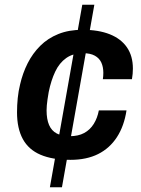

<svg xmlns="http://www.w3.org/2000/svg" viewBox="-20 -743 596 812"><path d="M191 49 328 -723H379L242 49ZM278 -67Q202 -67 151.5 -88.5Q101 -110 76.5 -155Q52 -200 52 -268Q52 -298 55 -328Q58 -358 65 -386Q76 -434 97 -475.5Q118 -517 150 -549Q182 -581 226.5 -599Q271 -617 329 -617Q397 -617 444.5 -598Q492 -579 517 -542.5Q542 -506 542 -453Q542 -442 541 -430.5Q540 -419 538 -408H415Q416 -415 416.5 -421.5Q417 -428 417 -435Q417 -460 408.5 -478.5Q400 -497 381 -507.5Q362 -518 332 -518Q289 -518 260 -497.5Q231 -477 213.5 -440Q196 -403 186 -354Q183 -337 181 -323Q179 -309 178 -297.5Q177 -286 177 -276Q177 -239 187.5 -214.5Q198 -190 220 -178.5Q242 -167 275 -167Q311 -167 336 -180.5Q361 -194 376.5 -219Q392 -244 398 -276H515Q505 -210 474.5 -163Q444 -116 395 -91.5Q346 -67 278 -67Z"/></svg>

Font: Archivo SemiBold SemiBold
Style: Italic
Weight: 600
Italic angle: -10°
Version: Version 2.001